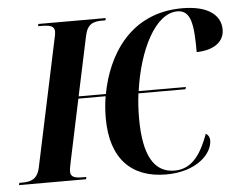

<svg xmlns="http://www.w3.org/2000/svg" viewBox="-74 -791 1077 863"><g transform="rotate(-5 464.5 -359.0)"><path d="M642 10C779 10 852 -65 852 -126C852 -140 845 -151 835 -157C804 -74 764 -4 681 -4C590 -4 542 -82 542 -252C542 -289 544 -326 549 -364H761L764 -374H551C576 -556 655 -716 755 -716C818 -716 826 -647 826 -526C898 -527 951 -558 951 -617C951 -679 899 -728 778 -728C539 -728 434 -541 403 -374H280L337 -642C348 -696 376 -704 417 -704H430L432 -714H128L126 -704H140C181 -704 200 -698 200 -673C200 -666 198 -653 193 -633L74 -72C63 -18 32 -10 -6 -10H-19L-22 0H281L283 -10H270C231 -10 212 -15 212 -41C212 -51 215 -65 219 -85L278 -364H401C395 -329 393 -296 393 -265C393 -82 486 10 642 10Z"/></g></svg>

Font: Noto Serif Display Condensed
Style: Bold Italic
Weight: 700
Width: 3
Italic angle: -12°
Designer: Monotype Design Team
Foundry: Monotype Imaging Inc.
Version: Version 2.009